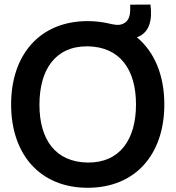

<svg xmlns="http://www.w3.org/2000/svg" viewBox="-20 -830 790 864"><path d="M374.5 15C590.5 15 719.5 -136.5 719.5 -360C719.5 -490.5 675.5 -596.5 596 -662L606.5 -666.5C651 -688.5 666.5 -737 657 -809.5L566 -809C566.5 -774 567.5 -738.5 533.5 -723C515 -714.5 495 -718 464.5 -725.5C436.5 -731.5 406.5 -735 374.5 -735C159 -735 30 -583.5 30 -360C30 -136.5 159 15 374.5 15ZM157.5 -360C158 -517.5 229.5 -623 374.5 -621.5C519.5 -619.5 592 -517.5 592 -360C592 -202.5 519.5 -97 374.5 -98.5C229.5 -100.5 157 -202.5 157.5 -360Z"/></svg>

Font: Eudonet
Style: Bold
Weight: 700
Designer: Mikhail Sharanda
Foundry: Mikhail Sharanda
Version: Version 4.503;Glyphs 3.1.2 (3151)